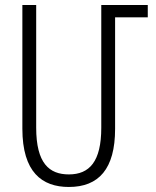

<svg xmlns="http://www.w3.org/2000/svg" viewBox="-20 -734 620 764"><path d="M254 10C373 10 438 -62 438 -221V-665H568V-714H383V-226C383 -91 336 -40 254 -40C176 -40 124 -84 124 -226V-714H69V-222C69 -49 147 10 254 10Z"/></svg>

Font: Noto Sans Armenian ExtraCondensed Light
Style: Regular
Weight: 300
Width: 2
Designer: Monotype Design Team
Foundry: Monotype Imaging Inc.
Version: Version 2.008